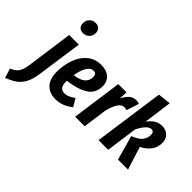

<svg xmlns="http://www.w3.org/2000/svg" viewBox="-247 -1240 1899 1899"><g transform="rotate(45 702.0 -290.5)"><path d="M-91 119Q-56 104 -35 86.5Q-14 69 0 38Q14 7 21 -45L88 -530H223L154 -44Q142 38 113 88Q84 138 44 165.5Q4 193 -60 219ZM101 -709Q101 -749 126.5 -774.5Q152 -800 189 -800Q223 -800 242 -781Q261 -762 261 -730Q261 -690 235 -664.5Q209 -639 172 -639Q138 -639 119.5 -658Q101 -677 101 -709Z M682 -410Q682 -306 602 -257.5Q522 -209 392 -194V-180Q392 -132 409.5 -110Q427 -88 461 -88Q489 -88 514.5 -99Q540 -110 573 -134L621 -53Q537 16 441 16Q355 16 306.5 -35.5Q258 -87 258 -185Q258 -279 287 -361.5Q316 -444 376 -495Q436 -546 524 -546Q597 -546 639.5 -507.5Q682 -469 682 -410ZM551 -405Q551 -451 510 -451Q467 -451 440 -402.5Q413 -354 400 -281Q551 -298 551 -405Z M1057 -536 1015 -406Q997 -411 979 -411Q942 -411 916 -371Q890 -331 870 -257L835 0H701L775 -530H890L886 -440Q911 -491 941.5 -517.5Q972 -544 1014 -544Q1035 -544 1057 -536Z M1228 -457Q1260 -502 1295.5 -523.5Q1331 -545 1375 -545Q1429 -545 1462 -512.5Q1495 -480 1495 -427Q1495 -367 1463.5 -322Q1432 -277 1365 -240L1441 0H1301L1229 -257Q1300 -284 1329.5 -319.5Q1359 -355 1359 -404Q1359 -425 1349.5 -436.5Q1340 -448 1323 -448Q1297 -448 1267.5 -418Q1238 -388 1209 -329L1164 0H1029L1133 -741L1269 -756Z"/></g></svg>

Font: Fira Sans Extra Condensed SemiBold
Style: Italic
Weight: 600
Width: 3
Italic angle: -8°
Designer: Carrois Corporate & Edenspiekermann AG
Foundry: Carrois Corporate GbR & Edenspiekermann AG
Version: Version 4.203